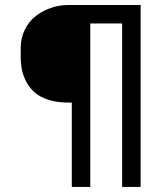

<svg xmlns="http://www.w3.org/2000/svg" viewBox="-20 -740 640 760"><path d="M249.5 -334Q206.1 -334 172.6 -344.7Q139.2 -355.5 118.7 -372.8Q98.1 -390.1 85 -414.6Q71.8 -439 66.9 -463.6Q62 -488.3 62 -516.1V-550.3Q62 -590.8 78.9 -624Q95.7 -657.2 123 -677.7Q150.4 -698.2 183.1 -709.2Q215.8 -720.2 249.5 -720.2H536.6V0H463.4V-647H337.4V0H264.2V-334Z"/></svg>

Font: Anka/Coder
Style: Regular
Weight: 400
Monospace: yes
Version: Version 001.100